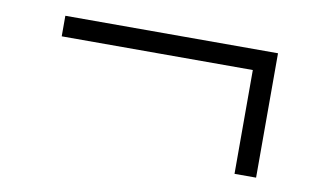

<svg xmlns="http://www.w3.org/2000/svg" viewBox="-45 -487 779 469"><g transform="rotate(10 345.0 -252.0)"><path d="M558 -97V-354.5H84V-405.5H611.5V-97Z"/></g></svg>

Font: Encode Sans SemiExpanded Light
Style: Regular
Weight: 300
Width: 6
Designer: Multiple Designers
Foundry: Impallari Type
Version: Version 3.002